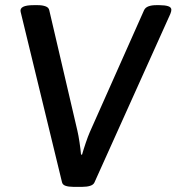

<svg xmlns="http://www.w3.org/2000/svg" viewBox="-20 -722 684 744"><path d="M263 2Q246 2 234 -2Q222 -6 220 -17L60 -676Q54 -702 110 -702H127Q144 -702 156.5 -697.5Q169 -693 171 -682L280 -215Q284 -198 288 -171.5Q292 -145 294 -123H298Q304 -144 312.5 -169Q321 -194 328 -210L538 -682Q543 -693 555.5 -697.5Q568 -702 585 -702H598Q619 -702 631.5 -698Q644 -694 644 -684Q644 -678 640 -668L346 -15Q342 -6 329.5 -2Q317 2 300 2Z"/></svg>

Font: Asap Medium
Style: Italic
Weight: 500
Italic angle: -6°
Designer: Pablo Cosgaya
Foundry: Omnibus-Type
Version: Version 3.001; ttfautohint (v1.8.3)